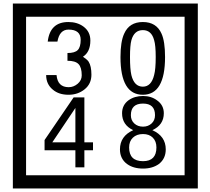

<svg xmlns="http://www.w3.org/2000/svg" viewBox="-20 -980 1195 1090"><path d="M1103 90H53V-960H1103ZM1028 15V-885H128V15ZM499 -556Q499 -504 460.5 -473Q422 -442 369 -442Q314 -442 280 -471Q242 -502 242 -554H301Q307 -485 370 -485Q398 -485 421 -504.5Q444 -524 444 -552Q444 -597 426 -616Q408 -635 363 -635V-679Q405 -679 421.5 -696Q438 -713 438 -754Q438 -812 369 -812Q318 -812 306 -744H251Q264 -855 368 -855Q419 -855 454 -829Q493 -800 493 -750Q493 -685 451 -658Q475 -642 483 -630Q499 -605 499 -556ZM917 -656Q917 -442 791 -442Q664 -442 664 -656Q664 -744 685 -789Q714 -855 791 -855Q868 -855 897 -789Q917 -745 917 -656ZM864 -656Q864 -723 855 -752Q840 -809 791 -809Q742 -809 726 -752Q718 -723 718 -656Q718 -587 726 -553Q742 -488 791 -488Q839 -488 855 -554Q864 -587 864 -656ZM508 -127H459V-30H408V-127H233V-185L398 -427H459V-172H508ZM408 -172V-367L277 -172ZM921 -132Q921 -79 882 -49Q846 -23 792 -23Q737 -23 701 -49Q661 -79 661 -132Q661 -207 736 -241Q673 -271 673 -337Q673 -384 710 -411Q744 -435 792 -435Q839 -435 872 -410Q910 -383 910 -337Q910 -271 845 -241Q921 -207 921 -132ZM860 -326Q860 -392 792 -392Q723 -392 723 -326Q723 -297 742.5 -279Q762 -261 792 -261Q821 -261 840.5 -279Q860 -297 860 -326ZM868 -143Q868 -178 847.5 -198.5Q827 -219 792 -219Q756 -219 734.5 -198.5Q713 -178 713 -143Q713 -65 792 -65Q868 -65 868 -143Z"/></svg>

Font: Unicode BMP Fallback SIL
Style: Regular
Weight: 400
Foundry: NRSI, SIL International
Version: Version 5.1 Based on Unicode 5.1